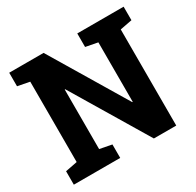

<svg xmlns="http://www.w3.org/2000/svg" viewBox="-153 -884 1079 1056"><g transform="rotate(-30 386.0 -355.5)"><path d="M753.9 -710.9V-625L677.7 -610.4V0H535.6L248.5 -478.5L245.6 -478V-100.1L321.8 -85.4V0H27.3V-85.4L103 -100.1V-610.4L27.3 -625V-710.9H103H245.6L532.7 -232.4L535.6 -232.9V-610.4L459.5 -625V-710.9H677.7Z"/></g></svg>

Font: TypoPRO Roboto Slab
Style: Bold
Weight: 700
Designer: Google
Version: Version 1.100263; 2013; ttfautohint (v0.94.20-1c74) -l 8 -r 